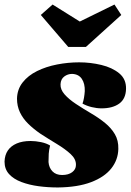

<svg xmlns="http://www.w3.org/2000/svg" viewBox="-44 -805 576 847"><path d="M211 22Q168 22 126.5 16.5Q85 11 50.5 -2Q16 -15 -4 -37Q-24 -59 -24 -92Q-23 -121 -9.5 -141Q4 -161 29.5 -172Q55 -183 91 -183Q113 -183 137 -178Q161 -173 177 -163Q172 -143 171 -127Q170 -111 170 -90Q172 -65 187.5 -49Q203 -33 230 -33Q258 -33 274.5 -45.5Q291 -58 291 -77Q292 -103 267.5 -125.5Q243 -148 206.5 -170Q170 -192 133 -216Q104 -236 80.5 -259Q57 -282 44 -309.5Q31 -337 31 -370Q32 -411 56 -441.5Q80 -472 119.5 -491.5Q159 -511 207.5 -520.5Q256 -530 305 -530Q355 -530 403 -518.5Q451 -507 482 -481.5Q513 -456 512 -413Q511 -369 482 -348Q453 -327 404 -327Q383 -327 360.5 -332.5Q338 -338 320 -348Q324 -359 326.5 -373.5Q329 -388 330 -403Q331 -436 317 -457Q303 -478 274 -479Q255 -479 239.5 -467.5Q224 -456 223 -433Q222 -410 241 -388.5Q260 -367 291 -346.5Q322 -326 356 -306Q392 -285 419.5 -262.5Q447 -240 463 -212.5Q479 -185 478 -148Q477 -100 447 -62Q417 -24 358 -1.5Q299 21 211 22ZM257 -598 136 -739 188 -785 308 -710 461 -785 491 -739 335 -598Z"/></svg>

Font: Sansita Swashed Light Black
Style: Regular
Weight: 900
Version: Version 1.003